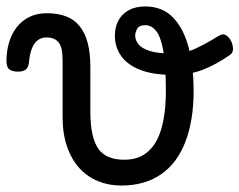

<svg xmlns="http://www.w3.org/2000/svg" viewBox="-75 -556 742 595"><path d="M301 19Q262 19 229 5.5Q196 -8 171.5 -34.5Q147 -61 133 -101Q119 -141 119 -193V-369Q119 -411 106 -425.5Q93 -440 70 -440Q53 -440 41.5 -431Q30 -422 23.5 -405Q17 -388 15 -365Q14 -349 6 -341.5Q-2 -334 -20 -334Q-36 -334 -46 -341Q-56 -348 -55 -374Q-53 -417 -37.5 -448.5Q-22 -480 5.5 -497.5Q33 -515 70 -515Q105 -515 130.5 -505Q156 -495 172.5 -474Q189 -453 197 -422Q205 -391 205 -349V-211Q205 -169 211.5 -140Q218 -111 230.5 -94Q243 -77 263 -69Q283 -61 310 -61Q329 -61 345.5 -65.5Q362 -70 376.5 -80.5Q391 -91 402.5 -107.5Q414 -124 422 -147.5Q430 -171 434.5 -202.5Q439 -234 439 -274Q439 -355 431 -399Q423 -443 408.5 -460.5Q394 -478 375 -478Q357 -478 350.5 -467.5Q344 -457 344 -445Q344 -432 354 -419Q364 -406 389.5 -398Q415 -390 460 -390Q498 -390 532 -406Q566 -422 603 -445Q615 -453 625 -447Q635 -441 641 -429Q647 -417 647 -404.5Q647 -392 638 -386Q595 -356 554 -340Q513 -324 460 -324Q399 -324 359.5 -339.5Q320 -355 300.5 -382.5Q281 -410 281 -445Q281 -472 292 -492.5Q303 -513 324 -524.5Q345 -536 375 -536Q428 -536 461 -502Q494 -468 509.5 -409Q525 -350 525 -274Q525 -228 518.5 -188.5Q512 -149 499.5 -116.5Q487 -84 468.5 -59Q450 -34 425 -16.5Q400 1 369 10Q338 19 301 19Z"/></svg>

Font: Playwrite ES
Style: Regular
Weight: 400
Designer: Veronika Burian, José Scaglione
Foundry: TypeTogether
Version: Version 1.002